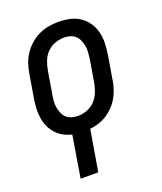

<svg xmlns="http://www.w3.org/2000/svg" viewBox="-138 -617 775 920"><g transform="rotate(-20 250.0 -156.5)"><path d="M113 215 148 2Q125 -3 105 -14Q85 -25 69.5 -42Q54 -59 44.5 -80Q35 -101 31.5 -124Q28 -147 29 -171.5Q30 -196 34 -221L54 -341Q58 -365 66 -390Q74 -415 89 -437.5Q104 -460 124.5 -478Q145 -496 169 -507.5Q193 -519 218.5 -523.5Q244 -528 269 -528Q298 -528 326 -522Q354 -516 377 -501Q400 -486 415.5 -463.5Q431 -441 438 -414Q445 -387 444.5 -358Q444 -329 439 -299L419 -179Q416 -157 409 -135Q402 -113 390.5 -92.5Q379 -72 362.5 -54.5Q346 -37 326 -24Q306 -11 283 -3.5Q260 4 238 6L203 215ZM205 -72Q228 -72 251 -80.5Q274 -89 291 -106.5Q308 -124 317.5 -147Q327 -170 331 -193L351 -313Q353 -329 354 -345Q355 -361 352 -376Q349 -391 343 -405Q337 -419 326 -429Q315 -439 300 -443.5Q285 -448 269 -448Q246 -448 222.5 -439.5Q199 -431 182 -413.5Q165 -396 156 -373Q147 -350 143 -327L123 -207Q120 -191 119 -175Q118 -159 121 -144Q124 -129 130 -115Q136 -101 147 -91Q158 -81 173.5 -76.5Q189 -72 205 -72Z"/></g></svg>

Font: Iosevka Medium Oblique
Style: Regular
Weight: 500
Italic angle: -9°
Monospace: yes
Designer: Belleve Invis
Foundry: Belleve Invis
Version: Version 32.5.0; ttfautohint (v1.8.4)